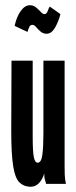

<svg xmlns="http://www.w3.org/2000/svg" viewBox="-20 -703 290 734"><path d="M97 11Q72 11 55 -5Q38 -21 30.5 -67Q23 -113 23 -202L24 -471H105V-182Q105 -122 109.5 -101.5Q114 -81 124 -81Q138 -81 142 -112Q146 -143 146 -195V-471H227V-71Q227 -53 227.5 -35.5Q228 -18 232 0H156Q155 -7 152 -15Q149 -23 149 -40Q143 -18 129.5 -3.5Q116 11 97 11ZM170 -678 211 -649Q204 -621 190.5 -597.5Q177 -574 158 -574Q145 -574 135 -582.5Q125 -591 118 -599.5Q111 -608 104 -608Q96 -608 92.5 -601Q89 -594 85 -581L36 -604Q43 -638 59 -660.5Q75 -683 94 -683Q108 -683 118 -674.5Q128 -666 136 -657.5Q144 -649 150 -649Q158 -649 162 -660Q166 -671 170 -678Z"/></svg>

Font: Inconsolata UltraCondensed Black
Style: Regular
Weight: 900
Width: 1
Monospace: yes
Designer: Raph Levien, Cyreal, Brenton Simpson
Foundry: Raph Levien, Cyreal, Google
Version: Version 3.001; ttfautohint (v1.8.2.53-6de2)